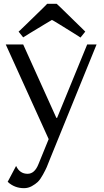

<svg xmlns="http://www.w3.org/2000/svg" viewBox="-20 -732 544 1002"><path d="M274 -117H278L435 -500H484L242 95Q230 126 224 140Q218 154 204 179.5Q190 205 177.5 217Q165 229 146 239.5Q127 250 105 250Q56 250 20 217L64 134Q83 175 124 175Q161 175 181 124L234 -6L10 -500H101ZM251 -628 214 -606Q176 -583 138 -560L101 -537L77 -567Q77 -566 114.5 -602.5Q152 -639 189.5 -675.5Q227 -712 226 -712H276Q275 -713 291 -698Q307 -683 328.5 -661.5Q350 -640 372.5 -618.5Q395 -597 410 -582L425 -567L400 -536Q401 -536 363.5 -559.5Q326 -583 288.5 -606Q251 -629 251 -628Z"/></svg>

Font: Tenor Sans
Style: Regular
Weight: 400
Designer: Denis Masharov
Foundry: Denis Masharov
Version: Version 1.1